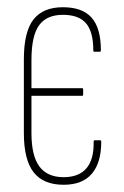

<svg xmlns="http://www.w3.org/2000/svg" viewBox="-20 -505 344 531"><path d="M156 6Q100 6 73 -28.5Q46 -63 46 -137V-341Q46 -417 72.5 -451Q99 -485 154 -485Q208 -485 233.5 -456Q259 -427 259 -366Q259 -364 258.5 -363Q258 -362 256 -362H240Q238 -362 238 -366Q238 -417 218 -440.5Q198 -464 154 -464Q109 -464 88 -435Q67 -406 67 -339V-261H208Q210 -261 210 -257V-244Q210 -240 208 -240H67V-137Q67 -74 89 -44.5Q111 -15 156 -15Q198 -15 219 -39.5Q240 -64 239 -113Q239 -117 242 -117H257Q260 -117 260 -113Q260 -55 234 -24.5Q208 6 156 6Z"/></svg>

Font: Sofia Sans Extra Condensed Thin
Style: Regular
Weight: 250
Version: Version 4.100